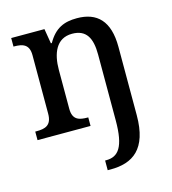

<svg xmlns="http://www.w3.org/2000/svg" viewBox="-115 -641 875 976"><g transform="rotate(-15 322.0 -153.5)"><path d="M331 240H347C463 240 546 187 546 8V-352C546 -488 485 -547 379 -547C312 -547 263 -527 224 -458H219L206 -536H31V-491H34C78 -491 113 -482 113 -424V-116C113 -54 78 -45 33 -45H26V0H305V-45H302C258 -45 223 -53 223 -112V-317C223 -402 251 -477 335 -477C410 -477 436 -427 436 -341V6C436 146 401 189 337 189H331Z"/></g></svg>

Font: Noto Serif Georgian Medium
Style: Regular
Weight: 500
Designer: Monotype Design Team, Akaki Razmadze
Foundry: Google LLC
Version: Version 2.003